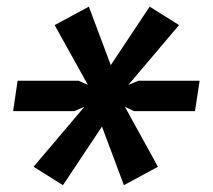

<svg xmlns="http://www.w3.org/2000/svg" viewBox="-20 -564 640 578"><path d="M81 -62 234 -242.5 203.5 -229.5H19.5L33 -321H216.5L244.5 -308.5L144.5 -488.5L247.5 -544L313.5 -368L430.5 -544L519 -488.5L366.5 -308.5L397 -321H581L567 -229.5H383.5L356 -242.5L455.5 -62L353 -6.5L287 -183L169.5 -6.5Z"/></svg>

Font: JuliaMono Medium
Style: Italic
Weight: 500
Italic angle: -9°
Monospace: yes
Designer: cormullion
Foundry: corm
Version: Version 0.054; ttfautohint (v1.8.4)